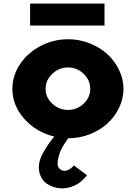

<svg xmlns="http://www.w3.org/2000/svg" viewBox="-20 -743 749 1053"><path d="M47.9 -255.9Q47.9 -327.1 89.1 -389.9Q130.4 -452.6 201.4 -490.2Q272.5 -527.8 354 -527.8Q415 -527.8 471.4 -505.6Q527.8 -483.4 568.4 -446.3Q608.9 -409.2 633.1 -359.4Q657.2 -309.6 657.2 -255.9Q657.2 -202.1 633.3 -152.3Q609.4 -102.5 569.1 -65.7Q528.8 -28.8 472.7 -6.8Q416.5 15.1 355 15.1Q352.5 18.1 348.6 23.2Q344.7 28.3 334.5 44.2Q324.2 60.1 316.4 75.7Q308.6 91.3 302.2 113.3Q295.9 135.3 295.9 154.8Q295.9 172.4 307.4 183.1Q318.8 193.8 333 193.8Q346.7 193.8 359.6 186.3Q372.6 178.7 378.9 171.4L384.8 164.1L457 217.8Q455.1 220.7 451.4 225.6Q447.8 230.5 434.8 242.9Q421.9 255.4 407.2 264.9Q392.6 274.4 368.7 282.2Q344.7 290 318.8 290Q297.9 290 277.1 283.7Q256.3 277.3 236.8 264.4Q217.3 251.5 205.1 227.5Q192.9 203.6 192.9 172.9Q192.9 135.3 219.5 89.4Q246.1 43.5 277.8 5.9Q178.7 -17.6 113.3 -91.3Q47.9 -165 47.9 -255.9ZM266.6 -337.9Q230 -302.7 230 -255.9Q230 -209 266.6 -174.6Q303.2 -140.1 353 -140.1Q402.8 -140.1 439 -174.6Q475.1 -209 475.1 -255.9Q475.1 -302.7 439 -337.9Q402.8 -373 353 -373Q303.2 -373 266.6 -337.9ZM145 -603V-723.1H553.2V-603Z"/></svg>

Font: Hussar Preview
Style: Bold
Weight: 700
Foundry: Cannot Into Space Fonts, PlusOne Fonts
Version: Version 2.29RC2 "Millennial"